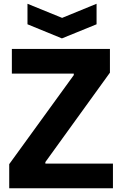

<svg xmlns="http://www.w3.org/2000/svg" viewBox="-20 -1000 648 1020"><path d="M126 -980 310 -905 493 -980V-871L309 -796L126 -871ZM29 -128 372 -601V-609H43V-740H564V-614L221 -139V-131H580V0H29Z"/></svg>

Font: Encode Sans Narrow
Style: Bold
Weight: 700
Designer: Pablo Impallari, Andres Torresi
Foundry: Pablo Impallari, Andres Torresi
Version: Version 1.000; ttfautohint (v1.00) -l 8 -r 50 -G 200 -x 14 -